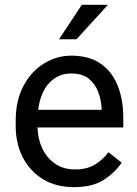

<svg xmlns="http://www.w3.org/2000/svg" viewBox="-20 -770 570 800"><path d="M288.1 9.8Q214.4 9.8 159.9 -22.9Q105.5 -55.7 75.4 -113.5Q45.4 -171.4 45.4 -245.6V-266.1Q45.4 -352.5 78.4 -413.3Q111.3 -474.1 164.3 -506.1Q217.3 -538.1 276.4 -538.1Q352.1 -538.1 400.1 -504.2Q448.2 -470.2 470.9 -411.9Q493.7 -353.5 493.7 -279.3V-238.8H136.2Q137.7 -190.4 156.7 -150.6Q175.8 -110.8 210.2 -87.4Q244.6 -64 293 -64Q340.8 -64 374 -83.5Q407.2 -103 432.1 -135.7L486.8 -92.3Q461.4 -53.2 414.1 -21.7Q366.7 9.8 288.1 9.8ZM276.4 -463.9Q222.7 -463.9 185.5 -424.8Q148.4 -385.7 139.2 -312.5H403.3V-319.3Q401.4 -354.5 388.9 -387.7Q376.5 -420.9 349.6 -442.4Q322.8 -463.9 276.4 -463.9ZM226.1 -606.4 320.8 -750H429.7L298.8 -606.4Z"/></svg>

Font: Vazirmatn RD
Style: Regular
Weight: 400
Designer: Saber Rastikerdar
Foundry: Saber Rastikerdar
Version: Version 32.102